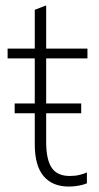

<svg xmlns="http://www.w3.org/2000/svg" viewBox="-20 -679 364 707"><path d="M234 8Q173 8 140.5 -30.5Q108 -69 108 -148V-464H8V-500H108V-643L150 -659V-500H302V-464H150V-157Q150 -91 170.5 -61Q191 -31 237 -31Q257 -31 273 -35Q289 -39 300 -44V-4Q289 1 270.5 4.5Q252 8 234 8ZM34 -262V-298H279V-262Z"/></svg>

Font: Mulish ExtraLight
Style: Regular
Weight: 200
Designer: Vernon Adams
Foundry: Vernon Adams
Version: Version 3.603